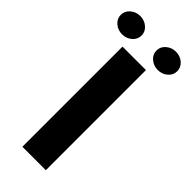

<svg xmlns="http://www.w3.org/2000/svg" viewBox="-344 -924 964 964"><g transform="rotate(45 138.5 -441.5)"><path d="M223.1 -710.9V0H56.6V-710.9ZM-62.5 -817.9Q-62.5 -845.2 -40.5 -864Q-18.6 -882.8 11.2 -882.8Q41.5 -882.8 63.2 -864Q85 -845.2 85 -817.9Q85 -790.5 63.2 -771.7Q41.5 -752.9 11.2 -752.9Q-18.6 -752.9 -40.5 -771.7Q-62.5 -790.5 -62.5 -817.9ZM190.9 -817.9Q190.9 -845.2 212.9 -864Q234.9 -882.8 264.6 -882.8Q294.9 -882.8 316.7 -864Q338.4 -845.2 338.4 -817.9Q338.4 -790.5 316.7 -771.7Q294.9 -752.9 264.6 -752.9Q234.9 -752.9 212.9 -771.7Q190.9 -790.5 190.9 -817.9Z"/></g></svg>

Font: Roboto Condensed Black
Style: Regular
Weight: 900
Designer: Christian Robertson
Foundry: Google
Version: Version 3.008; 2023